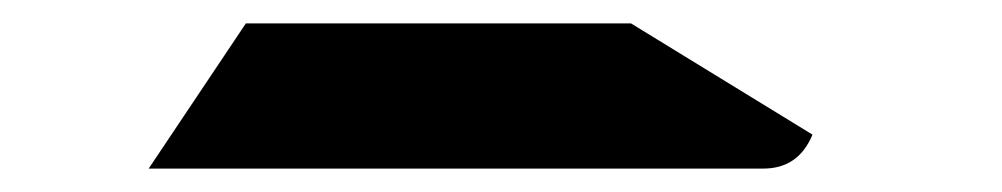

<svg xmlns="http://www.w3.org/2000/svg" viewBox="-20 -144 856 164"><path d="M519 -124 674 -29Q662 0 632 0H107L190 -124Z"/></svg>

Font: DSEG7 Modern
Style: Bold Italic
Weight: 700
Italic angle: -5°
Designer: Keshikan(Twitter:@keshinomi_88pro)
Version: Version 0.46